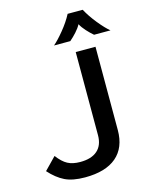

<svg xmlns="http://www.w3.org/2000/svg" viewBox="-136 -1010 863 1107"><g transform="rotate(-15 296.0 -456.5)"><path d="M23 -81 93 -153Q123 -113 153 -97Q183 -81 228 -81Q295 -81 330.5 -112.5Q366 -144 366 -204V-700H484V-203Q484 -98 419.5 -43Q355 12 232 12Q158 12 112 -10.5Q66 -33 23 -81ZM378 -925H468Q491 -882 527.5 -837Q564 -792 592 -769H494Q474 -786 454 -808Q434 -830 423 -851Q412 -830 392 -808Q372 -786 352 -769H255Q282 -792 318.5 -836.5Q355 -881 378 -925Z"/></g></svg>

Font: KoHo SemiBold
Style: Regular
Weight: 600
Designer: Cadson Demak & Katatrad Team
Foundry: Cadson Demak Co.,Ltd.
Version: Version 1.000; ttfautohint (v1.6)